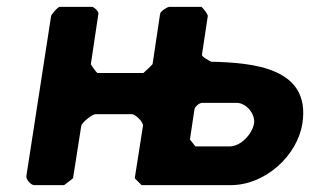

<svg xmlns="http://www.w3.org/2000/svg" viewBox="-20 -540 904 560"><path d="M568 -520H474C468 -520 448 -507 447 -500L425 -353C421 -348 402 -330 398 -327H264C260 -330 247 -348 245 -353L267 -500C268 -507 254 -520 248 -520H154C149 -520 130 -499 129 -493L57 -27C55 -17 70 0 80 0H167L193 -20L217 -173C219 -183 249 -207 259 -207H365C375 -207 399 -183 397 -173L373 -20L393 0H653C753 0 847 -85 862 -180C887 -343 718 -357 596 -360C591 -362 568 -375 569 -380L586 -493C587 -499 571 -517 568 -520ZM534 -133 547 -220C548 -229 561 -240 570 -240H670C698 -240 725 -208 721 -180C716 -150 683 -113 650 -113H550Z"/></svg>

Font: Asimov Print
Style: CIt
Weight: 500
Designer: Google
Version: Version 2.000980: 2014